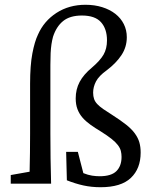

<svg xmlns="http://www.w3.org/2000/svg" viewBox="-20 -769 631 804"><path d="M106 -418Q106 -495 115.5 -545Q125 -595 139 -624Q164 -681 216.5 -715Q269 -749 338 -749Q376 -749 408 -739Q440 -729 463 -711Q486 -693 498.5 -668Q511 -643 511 -613Q511 -572 488.5 -538Q466 -504 426 -474Q394 -451 382 -428Q370 -405 370 -381Q370 -366 374 -354.5Q378 -343 387.5 -333Q397 -323 412 -312.5Q427 -302 448 -289Q484 -266 507.5 -247.5Q531 -229 544.5 -210.5Q558 -192 563.5 -173Q569 -154 569 -130Q569 -63 528 -24Q487 15 401 15Q363 15 329 7.5Q295 0 260 -14L257 -133H306L329 -44Q349 -36 365.5 -33.5Q382 -31 397 -31Q446 -31 467.5 -52.5Q489 -74 489 -112Q489 -125 486 -137Q483 -149 473.5 -161.5Q464 -174 447 -187.5Q430 -201 403 -218Q378 -233 358.5 -247Q339 -261 325.5 -276.5Q312 -292 304.5 -311.5Q297 -331 297 -357Q297 -395 313.5 -426Q330 -457 365 -486Q399 -515 413.5 -540Q428 -565 428 -600Q428 -648 403 -676Q378 -704 323 -704Q273 -704 244.5 -681Q216 -658 202 -615Q198 -600 195.5 -583.5Q193 -567 192 -546Q191 -525 191 -497Q191 -469 191 -431V-210Q191 -105 194 0H25V-36L104 -50Q105 -90 105.5 -130Q106 -170 106 -210Z"/></svg>

Font: SourceSerifPro
Style: Book
Weight: 400
Designer: Frank Grießhammer
Foundry: Adobe Systems Incorporated
Version: Version 1.014;PS Version 1.0;hotconv 1.0.73;makeotf.lib2.5.5